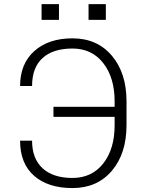

<svg xmlns="http://www.w3.org/2000/svg" viewBox="-20 -909 700 938"><path d="M78.1 -488.8Q78.1 -597.2 147.5 -659.4Q216.8 -721.7 334 -721.7Q454.6 -721.7 526.4 -637Q598.1 -552.2 598.1 -413.6V-297.9Q598.1 -158.7 526.4 -74.5Q454.6 9.8 334 9.8Q215.3 9.8 146.7 -50Q78.1 -109.9 78.1 -221.7H136.7Q136.7 -133.8 188.2 -86.7Q239.7 -39.6 334 -39.6Q428.7 -39.6 484.4 -110.4Q540 -181.2 540 -296.9V-337.9H241.2V-387.2H540V-413.6Q540 -529.8 484.4 -600.8Q428.7 -671.9 334 -671.9Q239.3 -671.9 188 -625.5Q136.7 -579.1 136.7 -488.8ZM497.1 -812H412.6V-888.7H497.1ZM268.1 -812H183.1V-888.7H268.1Z"/></svg>

Font: Franko
Style: Light
Weight: 300
Designer: Google
Version: Version 1.200310; 2013